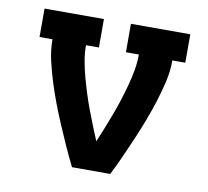

<svg xmlns="http://www.w3.org/2000/svg" viewBox="-65 -601 729 672"><g transform="rotate(10 300.0 -265.0)"><path d="M232 0Q215 -34 199.5 -68.5Q184 -103 169 -138Q154 -173 140.5 -208.5Q127 -244 115.5 -280.5Q104 -317 95.5 -354Q87 -391 87 -429H41V-530H252V-429H206Q206 -401 211 -373Q216 -345 223.5 -317.5Q231 -290 239.5 -263Q248 -236 258 -209.5Q268 -183 278.5 -156.5Q289 -130 300 -104Q311 -130 321.5 -156.5Q332 -183 342 -209.5Q352 -236 360.5 -263Q369 -290 376.5 -317.5Q384 -345 389 -373Q394 -401 394 -429H348V-530H559V-429H513Q513 -391 504.5 -354Q496 -317 484.5 -280.5Q473 -244 459.5 -208.5Q446 -173 431 -138Q416 -103 400.5 -68.5Q385 -34 368 0Z"/></g></svg>

Font: Iosevka Curly Slab Extended
Style: Bold
Weight: 700
Width: 7
Monospace: yes
Designer: Belleve Invis
Foundry: Belleve Invis
Version: Version 11.1.0; ttfautohint (v1.8.3)